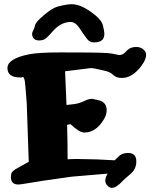

<svg xmlns="http://www.w3.org/2000/svg" viewBox="-20 -905 748 929"><path d="M321.4 -798.7Q273.1 -798.3 232.9 -751.1Q203.8 -717.2 192.1 -713.2Q180.4 -709.2 170.7 -709.2Q140.9 -709 135.8 -734.3Q135.3 -736.7 135.3 -742.1Q135.2 -747.5 141.3 -759Q147.3 -770.5 150.1 -784.5Q152.9 -798.4 193.5 -832.6Q234 -866.9 259.8 -873.4Q302.7 -884.5 326.6 -884.6Q366.7 -884.9 418.7 -848.4Q470.7 -812 477.8 -782.7Q484.8 -753.5 484.9 -742.7Q484.9 -742.2 484.9 -741.7Q485.2 -700.2 436.9 -699.9Q436.4 -699.9 435.9 -699.9Q414.9 -699.7 403.1 -714.3Q384.4 -738.1 364.8 -768.5Q345.3 -798.8 321.4 -798.7ZM501 -64.9 328.1 -50.3Q259.3 -40.5 190.4 -30.8L84.5 -13.7Q76.2 -12.2 68.8 -12.2Q32.7 -12.7 32.7 -47.4Q32.7 -51.8 34.7 -64.5Q36.6 -77.1 67.4 -93.3L119.1 -122.1L109.4 -404.8Q101.6 -511.7 98.9 -518.6Q96.2 -525.4 95 -528.1Q93.8 -530.8 93.3 -531.7L86.9 -532.2L85.4 -530.3H76.7Q16.6 -530.3 16.1 -575.2V-575.7Q16.1 -621.1 119.6 -642.1Q166 -651.4 271 -651.4Q376 -651.4 408.2 -650.9Q440.4 -650.4 464.8 -649.9Q509.3 -648.4 523.4 -645.5Q534.2 -643.1 541 -641.6Q553.7 -638.7 557.1 -638.7Q573.2 -638.7 585.4 -651.6Q597.7 -664.6 604.5 -668.9Q618.7 -677.7 639.6 -677.7Q660.6 -677.7 673.8 -665.8Q687 -653.8 687 -639.6Q687 -617.2 664.6 -586.9Q620.6 -527.8 570.3 -527.8Q542.5 -527.8 528.1 -542Q513.7 -556.2 491.2 -561.5Q468.8 -566.9 464.1 -567.9Q459.5 -568.8 455.1 -569.8Q450.7 -570.8 447 -571.5Q443.4 -572.3 439.9 -573Q436.5 -573.7 433.6 -574.2Q430.7 -574.7 428.2 -574.7Q423.3 -575.2 420.4 -575.7L294.9 -560.1Q298.8 -478.5 301.8 -397Q314.9 -398.4 331.5 -400.4Q360.8 -403.3 384.8 -415Q408.7 -426.8 424.8 -426.8H426.3L461.9 -418.9Q496.1 -408.2 496.1 -372.1Q496.1 -371.6 496.1 -370.6Q496.1 -348.6 481.4 -325.7Q443.4 -263.7 388.2 -263.7Q363.3 -263.7 321.3 -304.2L304.7 -300.8Q307.1 -217.3 307.1 -134.3Q327.6 -135.7 351.6 -135.7Q354.5 -135.7 357.9 -135.7Q454.1 -134.8 534.7 -129.4Q540.5 -134.3 550.8 -145Q568.8 -165 598.6 -165H599.6Q639.6 -165 639.6 -124V-123.5Q639.6 -86.4 610.1 -62Q580.6 -37.6 572.8 -28.8Q543 3.9 521.5 3.9Q512.2 3.9 504.9 -2Q489.7 -14.2 489.3 -31.2Q489.3 -46.4 501 -64.9Z"/></svg>

Font: Drukaatie burti
Style: Heavy
Weight: 800
Version: Version 0.14